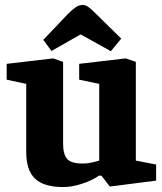

<svg xmlns="http://www.w3.org/2000/svg" viewBox="-20 -743 655 776"><path d="M236 13Q157 13 121.5 -21Q86 -55 86 -129V-404L7 -421V-485L195 -507L235 -493V-163Q235 -120 251 -101Q267 -82 315 -82Q334 -82 353 -86.5Q372 -91 381 -94V-404L300 -421V-485L488 -507L529 -493V-94L611 -78V-13L424 11L390 -33H380Q351 -13 310.5 0Q270 13 236 13ZM428 -536 306 -604 188 -537 155 -582 254 -686Q268 -700 283 -711.5Q298 -723 314 -723Q326 -723 338 -714Q350 -705 361 -694L470 -587Z"/></svg>

Font: Faustina ExtraBold
Style: Regular
Weight: 800
Designer: Alfonso Garcia
Foundry: http://www.omnibus-type.com
Version: Version 1.200